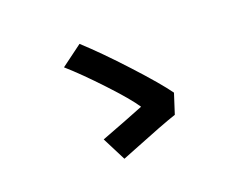

<svg xmlns="http://www.w3.org/2000/svg" viewBox="-105 -845 1209 993"><g transform="rotate(-20 500.0 -349.0)"><path d="M490.8 -56.6Q442 -37.6 425 -30.4L358.6 -161Q382.2 -170 497.6 -214.2L598 -253.8Q562 -308.4 464.1 -412.8Q366.2 -517.2 293 -581.6L410 -668.2Q501.2 -584.8 617.8 -458.2Q734.4 -331.6 782.8 -264L747.6 -154.8Q674 -130.6 490.8 -56.6Z"/></g></svg>

Font: 寒蝉端黑体 Light
Style: Regular
Weight: 300
Designer: ChillDuanSans {Warren2060}; 
Source Han Sans {Ryoko NISHIZUKA 西塚涼子 (kana, bopomofo & ideographs); Paul D. Hunt (Latin, G
Foundry: ChillType&Adobe
Version: Version 1.300;Glyphs 3.3 (3306)